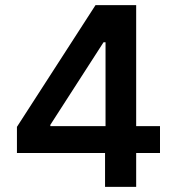

<svg xmlns="http://www.w3.org/2000/svg" viewBox="-20 -727 686 747"><path d="M45.9 -233.4 351.6 -707H509.8V-236.3H602.5V-131.8H509.8V0H388.7V-131.8H45.9ZM390.6 -236.3V-562.5H382.8L175.8 -241.2V-236.3Z"/></svg>

Font: Pretendard JP SemiBold
Style: Regular
Weight: 600
Designer: Base glyphs from Inter by Rasmus Andersson; Hangeul glyphs from Noto Sans CJK(Source Han Sans) by Jang Soo-young and Kan
Foundry: Kil Hyung-jin
Version: Version 1.309